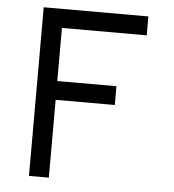

<svg xmlns="http://www.w3.org/2000/svg" viewBox="-51 -747 718 794"><g transform="rotate(5 308.0 -350.0)"><path d="M98.5 0V-700H533V-621.5H181V-401H426.5V-323H181V0Z"/></g></svg>

Font: Overpass Mono Light
Style: Regular
Weight: 400
Monospace: yes
Version: Version 4.000